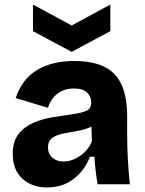

<svg xmlns="http://www.w3.org/2000/svg" viewBox="-20 -810 636 844"><path d="M187 14Q120 14 78 -25Q36 -64 36 -133Q36 -189 62 -221.5Q88 -254 128.5 -271Q169 -288 213 -295Q257 -302 293 -307Q337 -313 359 -322.5Q381 -332 381 -360Q381 -385 363 -403Q345 -421 305 -421Q263 -421 233 -398.5Q203 -376 191 -336L49 -379Q77 -463 143.5 -502.5Q210 -542 306 -542Q428 -542 483.5 -484Q539 -426 539 -300V-219Q539 -110 551 0H409Q405 -23 401 -55Q397 -87 395 -121H375Q354 -63 305 -24.5Q256 14 187 14ZM259 -100Q295 -100 331.5 -124.5Q368 -149 384 -189L382 -253Q353 -240 320 -234.5Q287 -229 257.5 -223Q228 -217 209.5 -203.5Q191 -190 191 -162Q191 -134 210 -117Q229 -100 259 -100ZM125 -790 295 -698 465 -790V-673L295 -582L125 -673Z"/></svg>

Font: Bricolage Grotesque 10pt ExtraBold
Style: Regular
Weight: 800
Designer: Mathieu Triay
Foundry: Atelier Triay
Version: Version 1.000; ttfautohint (v1.8.4.7-5d5b);gftools[0.9.32]